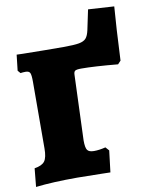

<svg xmlns="http://www.w3.org/2000/svg" viewBox="-90 -874 728 948"><g transform="rotate(-10 274.0 -399.5)"><path d="M548 -801Q540 -704 532 -532L517 -516Q398 -527 334 -527Q310 -527 303 -522Q296 -517 296 -500L284 -175Q284 -139 292.5 -127Q301 -115 326 -115Q352 -115 384 -123L400 -105L387 3L344 2L221 0Q98 0 13 10L22 -82Q60 -88 73.5 -106.5Q87 -125 87 -170L88 -505Q88 -538 83 -548.5Q78 -559 61 -559Q47 -559 35 -557L23 -571L32 -650Q52 -650 63 -649Q185 -647 267 -647Q320 -647 344.5 -651.5Q369 -656 380 -668.5Q391 -681 397 -709L418 -809Z"/></g></svg>

Font: Alegreya SC Black
Style: Regular
Weight: 900
Designer: Juan Pablo del Peral
Foundry: Huerta Tipografica
Version: Version 2.007; ttfautohint (v1.6)